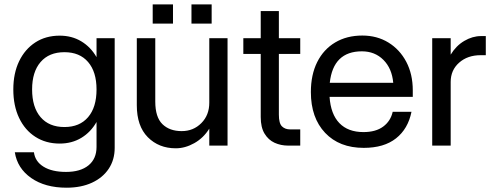

<svg xmlns="http://www.w3.org/2000/svg" viewBox="-20 -678 2306 894"><path d="M514 -500V10.5Q514 66 486.2 107.8Q458.5 149.5 408 172.8Q357.5 196 290 196Q190 196 125.2 150.8Q60.5 105.5 49 31H138Q143.5 74 182.8 98.2Q222 122.5 287.5 122.5Q354.5 122.5 392 92Q429.5 61.5 429.5 6V-110Q402.5 -62.5 358.5 -36Q314.5 -9.5 258 -9.5Q193.5 -9.5 144.8 -40.8Q96 -72 69 -128.8Q42 -185.5 42 -261.5Q42 -336.5 69 -392.8Q96 -449 144.5 -480.5Q193 -512 258 -512Q314.5 -512 358.5 -485.5Q402.5 -459 429.5 -412V-500ZM129.5 -261.5Q129.5 -178.5 169 -132.5Q208.5 -86.5 280 -86.5Q351 -86.5 390.2 -132.5Q429.5 -178.5 429.5 -261.5Q429.5 -343.5 390.2 -389.2Q351 -435 280 -435Q208.5 -435 169 -389.2Q129.5 -343.5 129.5 -261.5Z M871.5 -657.5H965.5V-568H871.5ZM691 -657.5H785.5V-568H691ZM703 -205Q703 -132.5 736.2 -100Q769.5 -67.5 826 -67.5Q880.5 -67.5 917.5 -104.8Q954.5 -142 954.5 -199.5V-500H1039.5V0H954.5V-79Q927.5 -35.5 884.8 -11.5Q842 12.5 798.5 12.5Q719.5 12.5 668.2 -39.2Q617 -91 617 -188V-500H703Z M1378 -75.5V0H1322Q1287.5 0 1258.5 -13.2Q1229.5 -26.5 1211.8 -55.8Q1194 -85 1194 -133V-427H1113V-500H1194V-626.5H1278.5V-500H1378V-427H1278.5V-144Q1278.5 -103.5 1293 -89.5Q1307.5 -75.5 1330.5 -75.5Z M1427.5 -249.5Q1427.5 -330 1457 -389Q1486.5 -448 1540.5 -480.2Q1594.5 -512.5 1667 -512.5Q1735.5 -512.5 1788.5 -480Q1841.5 -447.5 1871.8 -390Q1902 -332.5 1902 -257.5V-227H1514.5Q1520 -146.5 1560.2 -104.8Q1600.5 -63 1672.5 -63Q1730 -63 1764.5 -88.8Q1799 -114.5 1808.5 -157.5H1896Q1880 -78 1824 -33.8Q1768 10.5 1673.5 10.5Q1560 10.5 1493.8 -59.5Q1427.5 -129.5 1427.5 -249.5ZM1665 -439Q1531.5 -439 1515.5 -292.5H1811Q1805 -359.5 1765.2 -399.2Q1725.5 -439 1665 -439Z M1992.5 -500H2078.5V-423.5Q2103.5 -465 2141.8 -487.5Q2180 -510 2219.5 -510H2242V-421H2218Q2157 -421 2117.8 -386.2Q2078.5 -351.5 2078.5 -296.5V0H1992.5Z"/></svg>

Font: Overused Grotesk
Style: Regular
Weight: 450
Version: Version 0.004